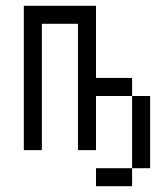

<svg xmlns="http://www.w3.org/2000/svg" viewBox="-20 -520 540 665"><path d="M437.5 62.5H312.5V125H437.5ZM437.5 62.5H500Q500 62.5 500 -187.5H437.5Q437.5 -187.5 437.5 62.5ZM62.5 -500Q62.5 -500 62.5 0H125V-437.5H250V0H312.5V-187.5H437.5V-250H312.5Q312.5 -250 312.5 -500Z"/></svg>

Font: CalcUnifontExMono
Style: Regular
Weight: 500
Version: Version 15.0.06